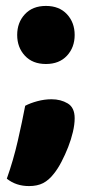

<svg xmlns="http://www.w3.org/2000/svg" viewBox="-20 -513 306 648"><path d="M38 -395Q38 -437 64 -465Q90 -493 135 -493Q180 -493 206 -465Q232 -437 232 -395Q232 -353 206 -325Q180 -297 135 -297Q90 -297 64 -325Q38 -353 38 -395ZM162 73Q145 95 125.5 105Q106 115 78 115Q34 115 3 90Q25 28 40 -37.5Q55 -103 65 -156Q82 -165 106 -171.5Q130 -178 154 -178Q185 -178 208.5 -164Q232 -150 232 -114Q232 -93 226 -67.5Q220 -42 210 -16.5Q200 9 187.5 33Q175 57 162 73Z"/></svg>

Font: Baloo Da 2 ExtraBold
Style: Regular
Weight: 800
Designer: Noopur Datye, Sulekha Rajkumar and Ek Type
Foundry: Ek Type
Version: Version 1.640;hotconv 1.0.111;makeotfexe 2.5.65597; ttfautoh